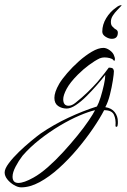

<svg xmlns="http://www.w3.org/2000/svg" viewBox="-205 -491 545 826"><path d="M-114 315Q-128 315 -145 305Q-162 295 -173.5 280.5Q-185 266 -185 251Q-185 235 -167 211Q-149 187 -123 162Q-97 137 -71.5 116Q-46 95 -31 84Q26 45 89 15.5Q152 -14 212 -33Q220 -47 228 -73Q236 -99 242 -126Q248 -153 248 -169Q233 -149 211.5 -124.5Q190 -100 167 -77Q144 -54 121.5 -39Q99 -24 82 -24Q61 -24 45 -35Q29 -46 29 -70Q29 -82 34 -97Q39 -112 50 -131Q62 -151 84.5 -177Q107 -203 134.5 -227.5Q162 -252 190 -268.5Q218 -285 240 -285Q253 -285 267.5 -274.5Q282 -264 286 -251Q290 -241 289.5 -236.5Q289 -232 288 -230Q286 -228 282 -233Q279 -238 267.5 -241Q256 -244 244 -244Q239 -244 234 -243Q229 -242 224 -240Q203 -230 178 -211.5Q153 -193 130 -170Q96 -136 81.5 -108.5Q67 -81 67 -64Q67 -36 90 -36Q104 -36 120 -49Q149 -72 172 -94.5Q195 -117 213 -137Q230 -157 242.5 -173Q255 -189 263 -200Q278 -200 281.5 -195Q285 -190 285 -184Q285 -174 280.5 -145Q276 -116 268 -84Q260 -52 248 -30Q275 -26 288.5 -8.5Q302 9 302 32Q302 36 302 40Q302 44 301 48Q300 55 295.5 54.5Q291 54 292 48Q294 22 285 2.5Q276 -17 243 -17Q225 18 195 62Q165 106 127.5 150.5Q90 195 48.5 232.5Q7 270 -34.5 292.5Q-76 315 -114 315ZM-126 296Q-102 296 -61 273Q-32 257 1 228Q34 199 66.5 163.5Q99 128 127.5 93Q156 58 176 28.5Q196 -1 204 -17Q177 -11 137 6Q97 23 52.5 49.5Q8 76 -34 109Q-76 142 -108 179Q-125 201 -138 226Q-151 251 -151 269Q-151 296 -126 296ZM276 -324Q263 -324 249 -333Q235 -342 235 -355Q235 -385 252 -413Q269 -441 294 -458Q307 -469 319 -469Q319 -470 319.5 -470Q320 -470 320 -471Q320 -470 318 -468Q316 -466 314 -463Q311 -460 307 -455.5Q303 -451 298 -446Q289 -437 280.5 -424Q272 -411 272 -397Q272 -384 278 -377.5Q284 -371 289 -367Q292 -366 294.5 -364Q297 -362 299 -360Q302 -356 302 -351Q302 -324 276 -324Z"/></svg>

Font: The Nautigal
Style: Regular
Weight: 400
Designer: Robert E. Leuschke
Foundry: Robert E. Leuschke
Version: Version 1.100; ttfautohint (v1.8.3)